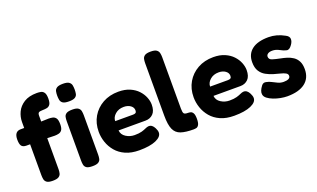

<svg xmlns="http://www.w3.org/2000/svg" viewBox="-77 -1147 2634 1593"><g transform="rotate(-20 1240.0 -351.0)"><path d="M174 10Q138 10 122.5 -1Q107 -12 103.5 -29.5Q100 -47 100 -67V-339H65Q36 -340 24.5 -356.5Q13 -373 13 -412Q13 -483 69 -483H100V-535Q100 -581 120 -623Q140 -665 183.5 -692.5Q227 -720 297 -720Q316 -720 333 -716.5Q350 -713 361 -697Q372 -681 372 -645Q372 -608 361 -592.5Q350 -577 332.5 -573.5Q315 -570 296 -570Q271 -570 261 -564Q251 -558 251 -537V-485L317 -487Q336 -487 353 -483Q370 -479 381 -463.5Q392 -448 392 -411Q392 -376 381.5 -360.5Q371 -345 353.5 -340.5Q336 -336 317 -336L251 -338V-64Q251 -45 247 -28Q243 -11 227 -0.5Q211 10 174 10Z M526 -563Q488 -563 472 -574Q456 -585 452.5 -603Q449 -621 449 -641Q449 -661 452.5 -678.5Q456 -696 472.5 -707Q489 -718 527 -718Q564 -718 580 -706.5Q596 -695 599.5 -677.5Q603 -660 603 -640Q603 -619 599.5 -601.5Q596 -584 579.5 -573.5Q563 -563 526 -563ZM526 9Q489 9 473.5 -1.5Q458 -12 454.5 -29.5Q451 -47 451 -66V-415Q451 -435 454.5 -452Q458 -469 474 -479.5Q490 -490 527 -490Q563 -490 578.5 -479Q594 -468 597.5 -450.5Q601 -433 601 -413V-65Q601 -46 597.5 -29Q594 -12 578 -1.5Q562 9 526 9Z M936 18Q866 18 815.5 -4.5Q765 -27 733 -65Q701 -103 685.5 -149Q670 -195 670 -241Q670 -316 704 -374Q738 -432 798 -465.5Q858 -499 936 -499Q994 -499 1036.5 -480.5Q1079 -462 1106.5 -432.5Q1134 -403 1147.5 -369Q1161 -335 1161 -304Q1161 -249 1134.5 -222.5Q1108 -196 1067 -196H829Q832 -158 866.5 -136Q901 -114 942 -114Q982 -114 1006 -121Q1030 -128 1045.5 -135.5Q1061 -143 1075 -144Q1106 -145 1125 -107Q1137 -84 1137 -66Q1137 -29 1083.5 -5.5Q1030 18 936 18ZM829 -278H987Q1002 -278 1010 -283.5Q1018 -289 1018 -305Q1018 -331 994.5 -348Q971 -365 935 -365Q889 -365 859 -338.5Q829 -312 829 -278Z M1417 9Q1348 9 1306 -5Q1264 -19 1245.5 -60Q1227 -101 1227 -182V-644Q1227 -664 1230.5 -681Q1234 -698 1249.5 -709Q1265 -720 1302 -720Q1338 -720 1353.5 -709Q1369 -698 1373 -680.5Q1377 -663 1377 -644V-189Q1377 -155 1385 -145.5Q1393 -136 1418 -136Q1430 -136 1442.5 -133Q1455 -130 1464 -115Q1473 -100 1473 -65Q1473 -29 1464 -13Q1455 3 1442.5 6Q1430 9 1417 9Z M1774 18Q1704 18 1653.5 -4.5Q1603 -27 1571 -65Q1539 -103 1523.5 -149Q1508 -195 1508 -241Q1508 -316 1542 -374Q1576 -432 1636 -465.5Q1696 -499 1774 -499Q1832 -499 1874.5 -480.5Q1917 -462 1944.5 -432.5Q1972 -403 1985.5 -369Q1999 -335 1999 -304Q1999 -249 1972.5 -222.5Q1946 -196 1905 -196H1667Q1670 -158 1704.5 -136Q1739 -114 1780 -114Q1820 -114 1844 -121Q1868 -128 1883.5 -135.5Q1899 -143 1913 -144Q1944 -145 1963 -107Q1975 -84 1975 -66Q1975 -29 1921.5 -5.5Q1868 18 1774 18ZM1667 -278H1825Q1840 -278 1848 -283.5Q1856 -289 1856 -305Q1856 -331 1832.5 -348Q1809 -365 1773 -365Q1727 -365 1697 -338.5Q1667 -312 1667 -278Z M2243 17Q2216 17 2184 11Q2152 5 2122.5 -6.5Q2093 -18 2073 -33.5Q2053 -49 2050 -69Q2044 -98 2077 -141Q2093 -161 2118 -154Q2140 -150 2161.5 -138.5Q2183 -127 2206 -116.5Q2229 -106 2255 -106Q2283 -106 2298.5 -114Q2314 -122 2314 -138Q2314 -155 2296.5 -164.5Q2279 -174 2252 -180.5Q2225 -187 2195 -196Q2162 -206 2132 -222.5Q2102 -239 2083 -269Q2064 -299 2064 -348Q2064 -420 2114.5 -459Q2165 -498 2261 -498Q2333 -498 2401 -460Q2431 -445 2432 -421.5Q2433 -398 2415 -373Q2391 -338 2367 -344Q2343 -349 2313.5 -365.5Q2284 -382 2253 -382Q2228 -382 2214 -372.5Q2200 -363 2200 -348Q2200 -323 2228 -314.5Q2256 -306 2295 -298Q2322 -293 2350 -284.5Q2378 -276 2402 -260Q2426 -244 2440.5 -216.5Q2455 -189 2455 -146Q2455 -67 2400 -25Q2345 17 2243 17Z"/></g></svg>

Font: Fredoka SemiBold
Style: Regular
Weight: 600
Designer: Ben Nathan
Foundry: Milena B. Brandão, Ben Nathan
Version: Version 2.001